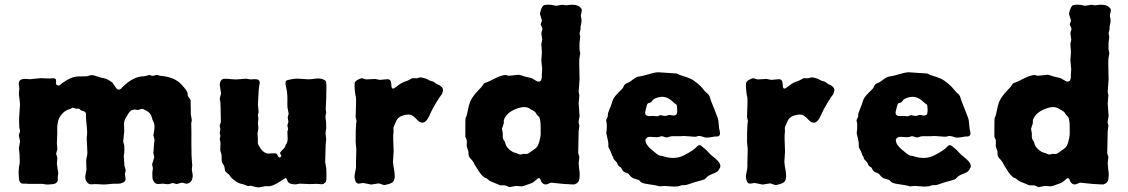

<svg xmlns="http://www.w3.org/2000/svg" viewBox="-20 -792 4843 824"><path d="M761.2 -426.8Q785.2 -399.9 785.2 -391.1Q785.2 -381.8 786.6 -379.4Q788.1 -377 792.5 -371.1Q796.9 -365.2 797.9 -362.3Q798.8 -359.4 798.3 -354.5Q797.9 -350.1 798.3 -345.2Q798.8 -340.3 798.8 -325.7V-303.2L803.2 -275.9L800.8 -263.2Q801.8 -228 801.3 -175.8Q800.8 -123.5 805.2 -82L803.2 -64L807.1 -41Q807.1 -7.8 782.2 -3.9Q778.3 -2.9 770.5 -5.9Q762.7 -8.8 758.8 -7.8L737.8 -2Q735.8 -2 721.2 -6.8L705.1 -2Q700.2 -1 690.4 -2.4Q680.7 -3.9 678.2 -3.9L659.7 -2Q648.9 -2 642.1 -10.3Q634.8 -18.6 634.3 -29.3Q633.8 -40 633.8 -47.9Q633.8 -55.7 636.2 -69.8L632.8 -86.9L642.1 -117.2L638.2 -134.8L641.1 -172.9L643.1 -191.9L638.2 -211.9Q639.2 -213.9 642.1 -234.9Q645 -255.9 639.6 -267.1Q633.8 -277.8 631.8 -287.6Q627.4 -308.1 605 -318.8Q592.8 -324.7 589.8 -325.2L571.8 -319.8L560.1 -321.8Q546.9 -321.8 540 -315.4Q533.2 -309.1 530.8 -304.2Q528.3 -299.3 520.5 -287.6Q512.7 -275.9 512.2 -259.8L513.2 -230L508.8 -184.1L513.2 -168Q515.1 -143.1 511.2 -123L514.2 -80.1L519 -64Q520 -60.1 518.1 -53.7Q516.1 -47.9 516.1 -44.9Q516.1 -42 518.6 -28.3Q521 -14.6 508.8 -8.8Q497.1 -2.9 480.5 -3.4Q463.9 -3.9 453.6 -2.4Q443.4 -1 433.6 -0.5Q423.8 0 409.7 -1Q395 -2 391.1 -2L371.1 -1Q360.8 -1 354 -9.3Q347.2 -17.6 346.2 -26.4Q345.2 -35.2 348.1 -47.9Q351.1 -60.1 351.1 -65.4Q351.1 -70.8 350.1 -88.9Q349.1 -106.9 352.1 -117.2Q355 -127.4 355 -137.2L352.1 -198.2Q352.1 -202.1 353.5 -213.9Q355 -225.6 351.6 -257.3Q348.1 -289.1 349.1 -296.4Q350.1 -303.7 347.2 -309.1Q344.7 -313 336.9 -315.4Q329.1 -317.9 327.6 -318.4Q326.2 -318.8 324.7 -320.8Q323.2 -323.2 321.3 -324.2Q319.3 -325.2 317.9 -325.7Q315.9 -326.2 312.5 -325.7Q309.1 -325.2 308.1 -325.2L292 -330.1Q290 -329.1 286.6 -327.1Q283.2 -325.2 280.8 -324.2Q257.8 -319.3 241.2 -296.9Q224.6 -274.4 225.6 -237.3Q226.1 -222.7 225.1 -202.1Q224.1 -181.6 224.1 -176.8L226.1 -151.9L221.2 -133.8Q221.2 -129.9 226.1 -115.2L224.1 -89.8L230 -47.9L228 -34.2V-21.5Q228 -3.9 205.1 -1.5Q181.6 1 173.8 -1Q166 -2.9 163.1 -2.9H98.1Q96.7 -3.9 89.8 -3.9H80.1Q68.8 -3.9 64.9 -12.2Q62 -15.1 60.5 -34.7Q59.1 -54.2 61 -70.8L64.9 -96.2L64 -128.9L61 -154.8L65.9 -185.1L61 -210.9L65.9 -230L63 -244.1Q62 -251 62 -286.1L65.9 -344.2Q65.9 -353 61 -387.2L63 -415L60.1 -433.1Q60.5 -448.7 77.1 -452.6Q83 -454.1 92.8 -453.1Q102.5 -452.1 109.9 -452.1L148.9 -456.1Q156.7 -457 167 -456.1Q177.2 -455.1 188 -455.1L206.5 -456.1Q219.2 -456.1 220.2 -449.7Q221.2 -443.4 220.2 -438.5Q217.8 -427.2 231 -424.8Q236.8 -424.8 248 -436Q287.1 -463.9 316.9 -463.9L354 -464.8Q357.9 -465.8 363.8 -467.8Q369.1 -469.7 375 -469.7Q380.9 -469.7 397.5 -463.9Q414.1 -458 427.2 -456.1Q440.4 -454.1 462.9 -437Q464.8 -435.1 473.6 -420.9Q482.4 -407.2 488.3 -407.2Q496.6 -407.7 501 -413.1Q505.4 -418.9 507.8 -419.9Q552.7 -464.8 599.1 -464.8Q602.1 -464.8 608.4 -466.8Q614.3 -468.8 618.2 -469.7Q622.1 -470.7 628.4 -467.8Q634.8 -465.8 638.2 -466.8L649.9 -470.2Q653.3 -471.2 659.2 -469.2Q665 -467.3 667 -466.8Q731 -461.9 761.2 -426.8Z M1379.9 -193.8Q1377 -176.3 1377 -144L1375.5 -96.2L1378.9 -78.1Q1380.9 -71.3 1380.9 -52.7V-24.9Q1380.9 -9.3 1370.6 -4.9Q1367.7 0 1352.5 -2Q1337.4 -3.9 1326.7 -2.4Q1315.9 -1 1266.6 -3.9L1250.5 -1Q1242.7 0 1229.5 -2.9Q1216.3 -5.9 1213.4 -17.1Q1210.4 -27.8 1204.6 -27.8Q1203.6 -27.3 1189 -17.6Q1148.4 9.8 1128.4 7.3Q1124 6.8 1120.6 6.8L1090.8 12.2Q1078.6 12.2 1056.6 4.9L1045.9 6.8Q1043.5 6.8 1034.7 2.9Q1025.9 -1 1016.1 -2.9Q1002.4 -5.4 987.3 -17.1Q972.2 -28.3 968.3 -35.2Q963.9 -42 961.9 -43.5Q959.5 -44.9 958.5 -46.4Q957.5 -47.9 951.7 -51.8Q945.8 -55.7 944.8 -65.9Q943.8 -79.6 937 -87.9Q930.7 -96.7 931.2 -112.3Q931.6 -127.9 929.2 -133.8Q926.8 -140.1 925.8 -144.5Q924.8 -148.9 925.8 -163.1Q926.8 -177.2 925.8 -183.1L922.9 -195.8L925.8 -208L922.9 -222.2L925.8 -238.8L922.9 -252Q922.9 -254.9 925.8 -261.7Q928.7 -268.6 927.7 -272L926.8 -326.7Q926.8 -341.3 925.8 -352.1L922.9 -368.2L928.7 -391.1L922.9 -428.7Q922.9 -435.1 927.7 -445.8Q933.1 -454.1 944.8 -454.1Q956.5 -454.1 974.1 -452.1Q991.7 -450.2 1009.3 -452.1Q1026.9 -454.1 1036.6 -454.1L1055.7 -451.2L1069.8 -452.1H1076.7Q1094.7 -452.1 1094.7 -436L1091.8 -418.9Q1089.8 -409.2 1088.9 -379.9L1086.9 -344.2L1089.8 -312L1086.9 -296.9L1088.9 -283.2L1086.9 -263.2L1088.9 -241.2L1085 -219.2L1086.9 -195.8Q1085.9 -176.8 1086.9 -174.8Q1105 -135.7 1129.9 -132.8Q1133.8 -132.8 1147.9 -133.8Q1162.1 -134.8 1165.5 -132.8Q1168.5 -132.8 1172.4 -123Q1176.3 -113.3 1182.6 -117.2Q1188.5 -121.1 1187.5 -123.5Q1186.5 -126 1183.6 -130.4Q1180.7 -134.8 1182.6 -137.7Q1184.1 -140.6 1194.8 -151.4Q1205.6 -162.1 1205.6 -169.9Q1215.8 -180.2 1214.4 -202.1Q1212.9 -224.1 1213.4 -227.1Q1213.9 -230 1215.3 -233.9Q1216.8 -238.3 1216.3 -240.2Q1215.8 -242.2 1214.4 -247.6Q1212.9 -252.9 1213.9 -256.8L1217.8 -269L1214.8 -288.1L1218.8 -304.2L1213.9 -330.1Q1212.9 -335.9 1213.4 -361.8Q1213.9 -394.5 1208 -418Q1201.7 -441.4 1210 -446.8Q1212.4 -448.2 1231.9 -452.1Q1251.5 -456.1 1278.8 -453.1Q1306.2 -450.2 1322.8 -453.1Q1361.8 -460 1377 -444.8Q1380.9 -440.9 1380.9 -423.8L1379.9 -368.2L1377.9 -323.2L1379.9 -308.1Q1377 -299.3 1377 -290Q1377 -280.8 1378.4 -277.3Q1379.9 -273.9 1379.9 -242.2L1377 -220.2Z M1508.3 -114.3 1509.3 -150.9 1506.3 -183.1Q1506.3 -240.7 1508.3 -261.2L1510.3 -272L1506.3 -290Q1506.3 -295.9 1507.8 -336.9Q1509.3 -377.9 1505.4 -382.8Q1498.5 -432.1 1503.9 -439.9Q1509.3 -447.3 1520 -452.1Q1530.8 -457 1535.2 -456.1Q1539.6 -455.1 1544.4 -453.1Q1549.3 -451.2 1551.3 -451.2L1590.3 -453.1L1610.4 -449.2L1642.1 -452.1Q1659.2 -452.1 1659.2 -431.6Q1659.2 -411.1 1666.5 -412.1Q1670.9 -411.1 1680.7 -419.4Q1700.7 -436 1715.3 -440.9Q1730 -445.3 1736.8 -449.7Q1744.1 -454.1 1747.1 -455.6Q1750 -457 1758.3 -456.5Q1766.1 -456.1 1768.6 -456.1L1783.2 -460Q1784.2 -460.9 1797.9 -457.5Q1811.5 -454.1 1819.3 -449.2Q1827.1 -444.3 1832 -443.8Q1836.9 -442.9 1837.9 -442.4Q1839.4 -441.9 1841.3 -440.4Q1843.3 -439 1845.2 -438Q1847.2 -437 1848.6 -435.5Q1850.6 -434.1 1852.5 -432.6Q1857.9 -429.2 1862.3 -427.7Q1867.2 -426.3 1869.1 -423.8Q1883.3 -415 1880.9 -401.9Q1878.4 -388.7 1873.5 -383.8Q1868.7 -378.9 1851.1 -350.1Q1833.5 -321.3 1822.8 -295.9Q1811.5 -270 1797.4 -266.1Q1783.2 -262.7 1768.6 -279.3Q1753.9 -295.9 1742.2 -299.3Q1730.5 -302.7 1709.5 -296.4Q1688.5 -290 1682.1 -275.9Q1669.9 -250 1668.9 -246.6Q1668 -243.2 1668.9 -235.4Q1669.4 -227.5 1668 -216.8Q1666.5 -207 1669.4 -142.1L1666.5 -97.2Q1666.5 -91.3 1672.4 -56.2Q1678.2 -21 1664.6 -9.8Q1658.7 -3.9 1631.3 2Q1627.9 2.9 1618.2 -1Q1608.4 -4.9 1604.5 -4.9L1573.2 0L1538.6 -6.8Q1534.7 -6.8 1523.4 -4.4Q1512.2 -2 1506.3 -12.2Q1501.5 -25.4 1501.5 -33.2Q1501.5 -41 1504.9 -56.2Q1508.3 -71.3 1507.8 -78.6Q1507.3 -85.9 1507.8 -96.7Q1508.3 -107.4 1508.3 -114.3Z M2366.2 -767.1 2389.2 -771Q2393.1 -772 2400.9 -770.5Q2408.7 -769 2412.1 -769.5Q2459.5 -777.3 2473.1 -756.8Q2479 -753.9 2475.6 -739.3Q2472.2 -724.6 2472.7 -722.7Q2477.1 -707 2475.1 -694.8L2471.2 -676.8Q2471.2 -674.8 2471.7 -671.4Q2472.2 -666.5 2467.3 -648.9L2470.2 -633.8L2467.3 -609.9Q2466.3 -586.9 2467.3 -579.1L2470.2 -563L2466.3 -539.1Q2465.3 -523.9 2466.3 -494.6Q2467.3 -465.3 2467.3 -452.1L2463.4 -397.9L2466.3 -382.8L2463.4 -348.1L2467.3 -293.9L2463.4 -271Q2462.4 -267.1 2464.4 -260.7Q2466.3 -254.4 2466.3 -251L2463.4 -230L2461.4 -134.8L2466.3 -118.2L2463.4 -90.8L2466.3 -59.1Q2469.2 -44.9 2466.8 -25.9Q2464.4 -6.8 2448.2 -2Q2448.2 0 2438 -0.5L2427.2 -1Q2408.2 -1 2348.1 -7.8Q2343.3 -8.8 2334 -3.9Q2315.4 5.9 2303.2 -12.2Q2302.2 -13.2 2301.3 -17.1Q2300.3 -21 2296.4 -25.9Q2292.5 -30.8 2284.2 -22.9Q2275.9 -15.1 2270 -10.7Q2264.2 -6.3 2247.1 -1L2236.3 2.9Q2225.1 6.8 2219.2 7.8L2194.3 5.9L2166 11.2Q2163.1 10.3 2155.8 6.3Q2148.4 2.4 2138.2 3.4Q2128.4 3.9 2126 2.9Q2123.5 2 2109.9 -3.9Q2096.2 -9.8 2090.3 -11.7Q2080.6 -15.6 2074.7 -21.5Q2068.8 -27.3 2063 -28.8Q2057.1 -29.8 2055.2 -33.2Q2044.4 -42.5 2037.1 -53.7Q2030.3 -64.9 2022.9 -76.2Q2015.6 -87.4 2012.7 -94.2Q2009.3 -101.1 2002 -108.4Q1994.6 -115.7 1992.2 -122.1Q1990.2 -127.9 1990.2 -142.1L1983.4 -163.1Q1982.4 -168 1983.4 -178.7Q1984.4 -189.5 1981 -196.3Q1977.1 -203.1 1977.1 -205.1Q1977.1 -207 1977.1 -244.1Q1977.1 -281.2 1978 -285.2Q1979 -288.6 1981 -291.5Q1983.4 -295.4 1989.3 -325.2Q1995.1 -355 2006.3 -371.6Q2017.1 -388.7 2032.7 -404.3Q2048.3 -419.9 2051.3 -425.3Q2054.2 -430.7 2056.2 -433.1Q2060.1 -436 2069.3 -439Q2078.6 -441.9 2094.2 -450.7Q2146 -477.5 2160.2 -466.8Q2168 -466.8 2205.1 -471.2Q2208 -471.7 2222.2 -466.8Q2236.8 -461.9 2249.5 -459.5Q2262.2 -457 2265.6 -454.6Q2269 -452.1 2272.5 -450.2Q2275.9 -448.2 2279.3 -446.3Q2285.2 -441.9 2291.5 -441.9Q2305.2 -441.9 2305.2 -462.4V-470.2Q2306.2 -487.3 2306.6 -491.2Q2307.1 -495.1 2305.2 -512.7Q2303.2 -530.3 2303.2 -534.2L2305.2 -559.1Q2306.2 -566.9 2304.7 -582Q2303.2 -597.2 2303.2 -604L2307.1 -621.1L2303.2 -649.9L2308.1 -668Q2308.1 -671.4 2300.3 -687L2305.2 -701.2Q2306.6 -705.1 2302.7 -714.4Q2299.3 -723.1 2297.9 -729.5Q2296.4 -735.8 2302.2 -752Q2308.6 -768.1 2315.4 -770Q2322.3 -772 2334.5 -772Q2346.7 -772 2366.2 -767.1ZM2276.4 -153.8Q2288.6 -161.6 2294.4 -184.1Q2300.3 -206.1 2300.3 -214.4V-247.1Q2300.3 -275.9 2294.4 -289.1L2284.2 -299.8Q2283.2 -300.8 2279.3 -307.6Q2275.4 -314.5 2268.1 -315.9V-318.8Q2263.2 -318.4 2255.9 -324.2Q2234.9 -340.3 2194.8 -324.7Q2154.8 -309.1 2143.1 -278.8Q2142.1 -276.9 2142.1 -271V-263.2L2134.3 -238.8L2137.2 -223.1Q2138.2 -221.2 2137.7 -209.5Q2137.2 -197.8 2142.1 -190.4Q2147.5 -183.1 2148.4 -178.2Q2152.8 -156.2 2180.2 -140.1Q2183.1 -138.2 2189.9 -136.7Q2196.8 -135.3 2204.1 -131.3Q2211.9 -127.4 2218.8 -129.9Q2226.1 -131.8 2228 -131.8Q2230 -131.8 2235.8 -131.3Q2241.7 -130.9 2245.1 -132.3Q2248.5 -133.8 2256.3 -139.6Q2264.2 -145.5 2276.4 -153.8Z M2581.1 -275.9 2588.4 -292V-299.3Q2588.4 -303.7 2589.4 -306.2L2605.5 -348.1Q2607.4 -352.1 2608.4 -357.4Q2611.3 -372.1 2633.3 -394L2651.4 -412.1Q2653.3 -414.1 2657.2 -422.9Q2661.1 -431.6 2670.9 -435.1Q2681.2 -438.5 2692.9 -448.2Q2705.1 -458 2712.4 -460.9Q2719.7 -463.9 2729 -464.8Q2738.3 -465.8 2764.2 -473.6Q2790 -481.4 2804.2 -481.9L2847.2 -479Q2883.3 -477.1 2884.3 -476.6Q2900.4 -468.3 2914.6 -464.8Q2927.7 -460.9 2941.4 -455.1Q2955.1 -449.2 2972.7 -434.6Q2990.2 -419.9 2996.6 -411.1Q3006.3 -397.9 3015.1 -391.1Q3023.9 -384.8 3027.3 -372.6Q3030.3 -360.4 3039.1 -339.8Q3047.9 -319.3 3049.3 -314.5Q3050.3 -310.1 3054.2 -301.3Q3058.1 -292.5 3061 -283.7Q3063.5 -275.4 3064.5 -259.8Q3065.4 -244.1 3066.4 -240.2Q3067.4 -236.8 3067.9 -233.9Q3068.4 -231 3069.3 -227.1Q3070.3 -223.1 3070.3 -220.2Q3070.3 -206.1 3055.7 -206.1H3047.4Q3013.2 -199.2 3003.9 -202.6Q2982.9 -210.4 2975.6 -208Q2967.8 -205.1 2961.4 -205.1L2921.4 -208Q2918 -209 2909.2 -208Q2900.4 -207 2880.9 -207.5Q2861.3 -208 2855.5 -206.1L2843.3 -202.1Q2837.9 -201.2 2829.1 -205.1Q2820.3 -209 2813 -206.1Q2808.1 -202.1 2789.6 -203.6Q2771 -205.1 2765.6 -204.6Q2760.3 -204.1 2754.9 -199.7Q2749.5 -195.3 2750 -190.9Q2750 -171.9 2775.4 -150.4Q2800.8 -128.9 2807.1 -126Q2813 -123 2821.3 -123Q2874.5 -104 2916.5 -126Q2958.5 -147.9 2969.7 -161.6Q2981 -175.8 2993.7 -162.6Q2996.6 -159.7 3003.9 -154.3Q3011.2 -148.9 3018.1 -140.6Q3026.9 -129.9 3044.4 -116.2Q3081.1 -87.4 3068.4 -69.8Q3063 -57.6 3054.7 -53.2Q3046.4 -48.8 3032.7 -43.5Q3019 -38.1 3012.7 -30.8Q3006.3 -23.9 3002.4 -22Q2998.5 -20 2979.5 -15.1Q2960.4 -10.3 2945.8 -4.9Q2931.2 0.5 2924.8 2Q2918 2.9 2912.1 2.4Q2905.8 2 2897.9 5.4Q2890.1 8.8 2871.6 8.8L2831.1 5.9L2811 7.8Q2796.4 2.9 2765.6 -1Q2734.9 -4.9 2729 -12.2Q2723.1 -19 2720.7 -20Q2718.3 -21 2705.6 -24.4Q2692.9 -27.8 2686.5 -35.2Q2680.2 -43 2677.7 -45.4Q2675.8 -47.9 2667 -50.8Q2658.2 -53.7 2655.3 -56.6Q2652.3 -59.6 2649.9 -64.5Q2647.5 -69.8 2645 -73.2Q2632.3 -79.6 2630.4 -87.4Q2628.4 -95.2 2620.1 -102.5Q2611.3 -109.9 2611.3 -119.1Q2607.4 -120.6 2604 -132.8Q2600.1 -144.5 2595.7 -151.4Q2591.3 -158.2 2590.8 -163.1Q2590.3 -168 2590.8 -173.8Q2591.3 -179.7 2587.4 -196.3Q2583.5 -212.9 2582 -220.2L2584 -240.2V-261.2Q2581.1 -272.9 2581.1 -275.9ZM2886.2 -313.5V-324.2Q2885.3 -340.8 2883.3 -342.8Q2881.3 -344.7 2877 -347.7Q2872.6 -350.6 2870.1 -353Q2843.3 -379.9 2814.9 -376Q2786.6 -372.1 2778.8 -358.9Q2774.9 -352.5 2769 -351.1Q2763.2 -350.1 2760.3 -348.1Q2757.3 -345.7 2754.9 -335.9Q2752.9 -326.2 2751 -320.3Q2746.1 -304.2 2752 -298.8Q2758.3 -293 2768.6 -293.9Q2778.3 -294.9 2789.1 -293.9Q2799.8 -293 2801.3 -293L2814.5 -297.9L2830.1 -294.9Q2835 -293.5 2842.3 -295.9Q2849.1 -298.8 2853.5 -298.8L2871.1 -295.9Q2883.8 -297.9 2884.8 -304.7Q2886.2 -311 2886.2 -313.5Z M3188 -114.3 3189 -150.9 3186 -183.1Q3186 -240.7 3188 -261.2L3189.9 -272L3186 -290Q3186 -295.9 3187.5 -336.9Q3189 -377.9 3185.1 -382.8Q3178.2 -432.1 3183.6 -439.9Q3189 -447.3 3199.7 -452.1Q3210.4 -457 3214.8 -456.1Q3219.2 -455.1 3224.1 -453.1Q3229 -451.2 3231 -451.2L3270 -453.1L3290 -449.2L3321.8 -452.1Q3338.9 -452.1 3338.9 -431.6Q3338.9 -411.1 3346.2 -412.1Q3350.6 -411.1 3360.4 -419.4Q3380.4 -436 3395 -440.9Q3409.7 -445.3 3416.5 -449.7Q3423.8 -454.1 3426.8 -455.6Q3429.7 -457 3438 -456.5Q3445.8 -456.1 3448.2 -456.1L3462.9 -460Q3463.9 -460.9 3477.5 -457.5Q3491.2 -454.1 3499 -449.2Q3506.8 -444.3 3511.7 -443.8Q3516.6 -442.9 3517.6 -442.4Q3519 -441.9 3521 -440.4Q3522.9 -439 3524.9 -438Q3526.9 -437 3528.3 -435.5Q3530.3 -434.1 3532.2 -432.6Q3537.6 -429.2 3542 -427.7Q3546.9 -426.3 3548.8 -423.8Q3563 -415 3560.5 -401.9Q3558.1 -388.7 3553.2 -383.8Q3548.3 -378.9 3530.8 -350.1Q3513.2 -321.3 3502.4 -295.9Q3491.2 -270 3477.1 -266.1Q3462.9 -262.7 3448.2 -279.3Q3433.6 -295.9 3421.9 -299.3Q3410.2 -302.7 3389.2 -296.4Q3368.2 -290 3361.8 -275.9Q3349.6 -250 3348.6 -246.6Q3347.7 -243.2 3348.6 -235.4Q3349.1 -227.5 3347.7 -216.8Q3346.2 -207 3349.1 -142.1L3346.2 -97.2Q3346.2 -91.3 3352.1 -56.2Q3357.9 -21 3344.2 -9.8Q3338.4 -3.9 3311 2Q3307.6 2.9 3297.9 -1Q3288.1 -4.9 3284.2 -4.9L3252.9 0L3218.3 -6.8Q3214.4 -6.8 3203.1 -4.4Q3191.9 -2 3186 -12.2Q3181.2 -25.4 3181.2 -33.2Q3181.2 -41 3184.6 -56.2Q3188 -71.3 3187.5 -78.6Q3187 -85.9 3187.5 -96.7Q3188 -107.4 3188 -114.3Z M3655.8 -275.9 3663.1 -292V-299.3Q3663.1 -303.7 3664.1 -306.2L3680.2 -348.1Q3682.1 -352.1 3683.1 -357.4Q3686 -372.1 3708 -394L3726.1 -412.1Q3728 -414.1 3731.9 -422.9Q3735.8 -431.6 3745.6 -435.1Q3755.9 -438.5 3767.6 -448.2Q3779.8 -458 3787.1 -460.9Q3794.4 -463.9 3803.7 -464.8Q3813 -465.8 3838.9 -473.6Q3864.7 -481.4 3878.9 -481.9L3921.9 -479Q3958 -477.1 3959 -476.6Q3975.1 -468.3 3989.3 -464.8Q4002.4 -460.9 4016.1 -455.1Q4029.8 -449.2 4047.4 -434.6Q4064.9 -419.9 4071.3 -411.1Q4081.1 -397.9 4089.8 -391.1Q4098.6 -384.8 4102.1 -372.6Q4105 -360.4 4113.8 -339.8Q4122.6 -319.3 4124 -314.5Q4125 -310.1 4128.9 -301.3Q4132.8 -292.5 4135.7 -283.7Q4138.2 -275.4 4139.2 -259.8Q4140.1 -244.1 4141.1 -240.2Q4142.1 -236.8 4142.6 -233.9Q4143.1 -231 4144 -227.1Q4145 -223.1 4145 -220.2Q4145 -206.1 4130.4 -206.1H4122.1Q4087.9 -199.2 4078.6 -202.6Q4057.6 -210.4 4050.3 -208Q4042.5 -205.1 4036.1 -205.1L3996.1 -208Q3992.7 -209 3983.9 -208Q3975.1 -207 3955.6 -207.5Q3936 -208 3930.2 -206.1L3918 -202.1Q3912.6 -201.2 3903.8 -205.1Q3895 -209 3887.7 -206.1Q3882.8 -202.1 3864.3 -203.6Q3845.7 -205.1 3840.3 -204.6Q3835 -204.1 3829.6 -199.7Q3824.2 -195.3 3824.7 -190.9Q3824.7 -171.9 3850.1 -150.4Q3875.5 -128.9 3881.8 -126Q3887.7 -123 3896 -123Q3949.2 -104 3991.2 -126Q4033.2 -147.9 4044.4 -161.6Q4055.7 -175.8 4068.4 -162.6Q4071.3 -159.7 4078.6 -154.3Q4085.9 -148.9 4092.8 -140.6Q4101.6 -129.9 4119.1 -116.2Q4155.8 -87.4 4143.1 -69.8Q4137.7 -57.6 4129.4 -53.2Q4121.1 -48.8 4107.4 -43.5Q4093.8 -38.1 4087.4 -30.8Q4081.1 -23.9 4077.1 -22Q4073.2 -20 4054.2 -15.1Q4035.2 -10.3 4020.5 -4.9Q4005.9 0.5 3999.5 2Q3992.7 2.9 3986.8 2.4Q3980.5 2 3972.7 5.4Q3964.8 8.8 3946.3 8.8L3905.8 5.9L3885.7 7.8Q3871.1 2.9 3840.3 -1Q3809.6 -4.9 3803.7 -12.2Q3797.9 -19 3795.4 -20Q3793 -21 3780.3 -24.4Q3767.6 -27.8 3761.2 -35.2Q3754.9 -43 3752.4 -45.4Q3750.5 -47.9 3741.7 -50.8Q3732.9 -53.7 3730 -56.6Q3727.1 -59.6 3724.6 -64.5Q3722.2 -69.8 3719.7 -73.2Q3707 -79.6 3705.1 -87.4Q3703.1 -95.2 3694.8 -102.5Q3686 -109.9 3686 -119.1Q3682.1 -120.6 3678.7 -132.8Q3674.8 -144.5 3670.4 -151.4Q3666 -158.2 3665.5 -163.1Q3665 -168 3665.5 -173.8Q3666 -179.7 3662.1 -196.3Q3658.2 -212.9 3656.7 -220.2L3658.7 -240.2V-261.2Q3655.8 -272.9 3655.8 -275.9ZM3960.9 -313.5V-324.2Q3960 -340.8 3958 -342.8Q3956.1 -344.7 3951.7 -347.7Q3947.3 -350.6 3944.8 -353Q3918 -379.9 3889.6 -376Q3861.3 -372.1 3853.5 -358.9Q3849.6 -352.5 3843.8 -351.1Q3837.9 -350.1 3835 -348.1Q3832 -345.7 3829.6 -335.9Q3827.6 -326.2 3825.7 -320.3Q3820.8 -304.2 3826.7 -298.8Q3833 -293 3843.3 -293.9Q3853 -294.9 3863.8 -293.9Q3874.5 -293 3876 -293L3889.2 -297.9L3904.8 -294.9Q3909.7 -293.5 3917 -295.9Q3923.8 -298.8 3928.2 -298.8L3945.8 -295.9Q3958.5 -297.9 3959.5 -304.7Q3960.9 -311 3960.9 -313.5Z M4636.7 -767.1 4659.7 -771Q4663.6 -772 4671.4 -770.5Q4679.2 -769 4682.6 -769.5Q4730 -777.3 4743.7 -756.8Q4749.5 -753.9 4746.1 -739.3Q4742.7 -724.6 4743.2 -722.7Q4747.6 -707 4745.6 -694.8L4741.7 -676.8Q4741.7 -674.8 4742.2 -671.4Q4742.7 -666.5 4737.8 -648.9L4740.7 -633.8L4737.8 -609.9Q4736.8 -586.9 4737.8 -579.1L4740.7 -563L4736.8 -539.1Q4735.8 -523.9 4736.8 -494.6Q4737.8 -465.3 4737.8 -452.1L4733.9 -397.9L4736.8 -382.8L4733.9 -348.1L4737.8 -293.9L4733.9 -271Q4732.9 -267.1 4734.9 -260.7Q4736.8 -254.4 4736.8 -251L4733.9 -230L4731.9 -134.8L4736.8 -118.2L4733.9 -90.8L4736.8 -59.1Q4739.7 -44.9 4737.3 -25.9Q4734.9 -6.8 4718.8 -2Q4718.8 0 4708.5 -0.5L4697.8 -1Q4678.7 -1 4618.7 -7.8Q4613.8 -8.8 4604.5 -3.9Q4585.9 5.9 4573.7 -12.2Q4572.8 -13.2 4571.8 -17.1Q4570.8 -21 4566.9 -25.9Q4563 -30.8 4554.7 -22.9Q4546.4 -15.1 4540.5 -10.7Q4534.7 -6.3 4517.6 -1L4506.8 2.9Q4495.6 6.8 4489.7 7.8L4464.8 5.9L4436.5 11.2Q4433.6 10.3 4426.3 6.3Q4418.9 2.4 4408.7 3.4Q4398.9 3.9 4396.5 2.9Q4394 2 4380.4 -3.9Q4366.7 -9.8 4360.8 -11.7Q4351.1 -15.6 4345.2 -21.5Q4339.4 -27.3 4333.5 -28.8Q4327.6 -29.8 4325.7 -33.2Q4314.9 -42.5 4307.6 -53.7Q4300.8 -64.9 4293.5 -76.2Q4286.1 -87.4 4283.2 -94.2Q4279.8 -101.1 4272.5 -108.4Q4265.1 -115.7 4262.7 -122.1Q4260.7 -127.9 4260.7 -142.1L4253.9 -163.1Q4252.9 -168 4253.9 -178.7Q4254.9 -189.5 4251.5 -196.3Q4247.6 -203.1 4247.6 -205.1Q4247.6 -207 4247.6 -244.1Q4247.6 -281.2 4248.5 -285.2Q4249.5 -288.6 4251.5 -291.5Q4253.9 -295.4 4259.8 -325.2Q4265.6 -355 4276.9 -371.6Q4287.6 -388.7 4303.2 -404.3Q4318.8 -419.9 4321.8 -425.3Q4324.7 -430.7 4326.7 -433.1Q4330.6 -436 4339.8 -439Q4349.1 -441.9 4364.7 -450.7Q4416.5 -477.5 4430.7 -466.8Q4438.5 -466.8 4475.6 -471.2Q4478.5 -471.7 4492.7 -466.8Q4507.3 -461.9 4520 -459.5Q4532.7 -457 4536.1 -454.6Q4539.6 -452.1 4543 -450.2Q4546.4 -448.2 4549.8 -446.3Q4555.7 -441.9 4562 -441.9Q4575.7 -441.9 4575.7 -462.4V-470.2Q4576.7 -487.3 4577.1 -491.2Q4577.6 -495.1 4575.7 -512.7Q4573.7 -530.3 4573.7 -534.2L4575.7 -559.1Q4576.7 -566.9 4575.2 -582Q4573.7 -597.2 4573.7 -604L4577.6 -621.1L4573.7 -649.9L4578.6 -668Q4578.6 -671.4 4570.8 -687L4575.7 -701.2Q4577.1 -705.1 4573.2 -714.4Q4569.8 -723.1 4568.4 -729.5Q4566.9 -735.8 4572.8 -752Q4579.1 -768.1 4585.9 -770Q4592.8 -772 4605 -772Q4617.2 -772 4636.7 -767.1ZM4546.9 -153.8Q4559.1 -161.6 4564.9 -184.1Q4570.8 -206.1 4570.8 -214.4V-247.1Q4570.8 -275.9 4564.9 -289.1L4554.7 -299.8Q4553.7 -300.8 4549.8 -307.6Q4545.9 -314.5 4538.6 -315.9V-318.8Q4533.7 -318.4 4526.4 -324.2Q4505.4 -340.3 4465.3 -324.7Q4425.3 -309.1 4413.6 -278.8Q4412.6 -276.9 4412.6 -271V-263.2L4404.8 -238.8L4407.7 -223.1Q4408.7 -221.2 4408.2 -209.5Q4407.7 -197.8 4412.6 -190.4Q4418 -183.1 4418.9 -178.2Q4423.3 -156.2 4450.7 -140.1Q4453.6 -138.2 4460.4 -136.7Q4467.3 -135.3 4474.6 -131.3Q4482.4 -127.4 4489.3 -129.9Q4496.6 -131.8 4498.5 -131.8Q4500.5 -131.8 4506.3 -131.3Q4512.2 -130.9 4515.6 -132.3Q4519 -133.8 4526.9 -139.6Q4534.7 -145.5 4546.9 -153.8Z"/></svg>

Font: AntiqueNobleBold
Style: Bold
Weight: 700
Version: Version 001.000